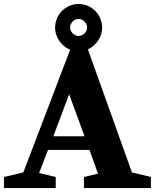

<svg xmlns="http://www.w3.org/2000/svg" viewBox="-30 -952 784 972"><path d="M249 -813Q249 -837 258.5 -859Q268 -881 284 -897Q300 -913 322 -922.5Q344 -932 368 -932Q392 -932 414 -922.5Q436 -913 452 -897Q468 -881 477.5 -859Q487 -837 487 -813Q487 -788 477.5 -766.5Q468 -745 452 -728.5Q436 -712 415 -702L638 -79L734 -56V0H395V-56L466 -73L423 -193H213L168 -76L252 -56V0H-10V-56L88 -79L325 -700L321 -702Q300 -712 284 -728.5Q268 -745 258.5 -766.5Q249 -788 249 -813ZM240 -262H398L320 -475ZM411 -813Q411 -829 398 -842.5Q385 -856 368 -856Q351 -856 338 -843Q325 -830 325 -813Q325 -796 338 -783Q351 -770 368 -770Q385 -770 398 -783Q411 -796 411 -813Z"/></svg>

Font: Volkhov
Style: Bold
Weight: 700
Designer: Cyreal (www.cyreal.org)
Foundry: Cyreal (www.cyreal.org)
Version: Version 1.010